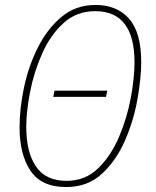

<svg xmlns="http://www.w3.org/2000/svg" viewBox="-20 -745 630 775"><path d="M247 10Q334 10 392 -44Q450 -98 485 -179Q520 -260 535 -345.5Q550 -431 550 -494Q550 -614 501 -669.5Q452 -725 366 -725Q286 -725 228.5 -677Q171 -629 133 -553.5Q95 -478 77 -392.5Q59 -307 59 -231Q59 -122 103 -56Q147 10 247 10ZM249 -15Q165 -15 125.5 -72.5Q86 -130 86 -233Q86 -295 101.5 -374.5Q117 -454 150 -528.5Q183 -603 236 -651.5Q289 -700 364 -700Q523 -700 523 -493Q523 -432 508 -350.5Q493 -269 460.5 -192.5Q428 -116 376 -65.5Q324 -15 249 -15ZM195 -354H408L413 -379H200Z"/></svg>

Font: Noto Sans UI SemiCondensed Thin
Style: Italic
Weight: 250
Width: 4
Italic angle: -12°
Designer: Monotype Design Team
Foundry: Monotype Imaging Inc.
Version: Version 1.901